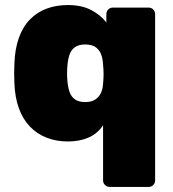

<svg xmlns="http://www.w3.org/2000/svg" viewBox="-20 -550 686 760"><path d="M415 190Q404 190 396 182.5Q388 175 388 164V-54Q366 -21 330.5 -5.5Q295 10 249 10Q203 10 164.5 -5Q126 -20 98 -49.5Q70 -79 54.5 -122Q39 -165 37 -221Q36 -243 36 -260Q36 -277 37 -298Q39 -357 55 -401Q71 -445 99 -473.5Q127 -502 165 -516Q203 -530 249 -530Q303 -530 340.5 -510.5Q378 -491 401 -461V-494Q401 -505 408.5 -512.5Q416 -520 427 -520H568Q579 -520 586.5 -512.5Q594 -505 594 -494V164Q594 175 586.5 182.5Q579 190 568 190ZM317 -146Q342 -146 357 -156Q372 -166 379.5 -182Q387 -198 388 -219Q390 -240 390 -256.5Q390 -273 388 -294Q387 -316 380.5 -334Q374 -352 359 -363Q344 -374 317 -374Q292 -374 277 -363.5Q262 -353 255.5 -334.5Q249 -316 247 -292Q244 -260 247 -228Q249 -204 255.5 -185.5Q262 -167 277 -156.5Q292 -146 317 -146Z"/></svg>

Font: Rubik ExtraBold
Style: Regular
Weight: 800
Designer: Hubert and Fischer
Foundry: Hubert and Fischer
Version: Version 2.300;gftools[0.9.30]